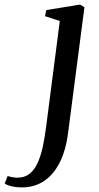

<svg xmlns="http://www.w3.org/2000/svg" viewBox="-144 -564 432 838"><path d="M153.5 13.5Q143.5 93 116 146.5Q88.5 200 46.8 227Q5 254 -49.5 254Q-72.5 254 -92.8 249.2Q-113 244.5 -123.5 237L-110.5 204Q-103 207 -91 209.2Q-79 211.5 -68.5 211.5Q-38 211.5 -17 196Q4 180.5 18.2 151.2Q32.5 122 41.8 80.8Q51 39.5 57.5 -12L117 -472.5L52.5 -493.5L58 -520L205 -544L224.5 -532.5Z"/></svg>

Font: Merriweather 72pt
Style: Italic
Weight: 400
Italic angle: -7.8°
Version: Version 2.101